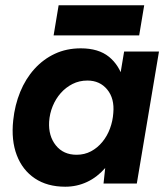

<svg xmlns="http://www.w3.org/2000/svg" viewBox="-20 -695 637 727"><path d="M372 0 382 -93 450 -500H582L498 0ZM227 12Q159 12 112 -19.5Q65 -51 43.5 -107.5Q22 -164 30 -239Q36 -297 56.5 -347Q77 -397 110.5 -434Q144 -471 188 -491.5Q232 -512 286 -512Q353 -512 392.5 -480Q432 -448 447.5 -392.5Q463 -337 454 -263Q448 -196 428.5 -145Q409 -94 378.5 -59Q348 -24 309.5 -6Q271 12 227 12ZM270 -109Q300 -109 324.5 -122Q349 -135 367.5 -157.5Q386 -180 396.5 -208.5Q407 -237 409 -267Q414 -322 386 -356Q358 -390 311 -390Q280 -390 254.5 -377Q229 -364 210 -342.5Q191 -321 179.5 -293Q168 -265 166 -234Q163 -180 191.5 -144.5Q220 -109 270 -109ZM183 -561 202 -675H526L507 -561Z"/></svg>

Font: Figtree
Style: Bold Italic
Weight: 700
Italic angle: -9.5°
Foundry: Erik Kennedy
Version: Version 2.001;gftools[0.9.30]